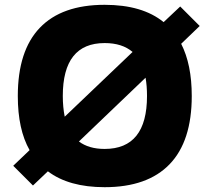

<svg xmlns="http://www.w3.org/2000/svg" viewBox="-20 -764 885 798"><path d="M729 -737 810 -656 733 -582Q777 -496 777 -365Q777 -177 685 -81.5Q593 14 415 14Q266 14 179 -52L117 7L35 -75L103 -140Q54 -226 54 -365Q54 -553 145.5 -648.5Q237 -744 415 -744Q572 -744 660 -672ZM241 -365Q241 -319 249 -279L531 -548Q488 -585 415 -585Q241 -585 241 -365ZM308 -176Q349 -145 415 -145Q591 -145 591 -365Q591 -407 585 -441Z"/></svg>

Font: Nacelle Heavy
Style: Regular
Weight: 800
Designer: Sora Sagano
Foundry: Sora Sagano
Version: Version 1.000;FEAKit 1.0